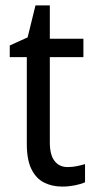

<svg xmlns="http://www.w3.org/2000/svg" viewBox="-20 -679 352 709"><path d="M230 -62Q247 -62 264 -65.5Q281 -69 294 -73V-6Q279 1 256 5.5Q233 10 210 10Q172 10 142.5 -5Q113 -20 96 -54.5Q79 -89 79 -148V-468H16V-511L82 -541L111 -659H164V-536H288V-468H164V-153Q164 -107 181.5 -84.5Q199 -62 230 -62Z"/></svg>

Font: Noto Sans Display SemiCondensed
Style: Regular
Weight: 400
Width: 4
Version: Version 2.003